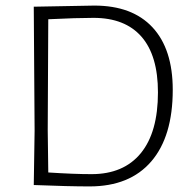

<svg xmlns="http://www.w3.org/2000/svg" viewBox="-20 -663 682 688"><path d="M318 -643Q454 -643 526.5 -565Q599 -487 599 -341Q599 -174 522 -84.5Q445 5 301 5Q226 5 101 0L104 -194L101 -639ZM151 -197 153 -45Q245 -39 308 -39Q423 -39 484.5 -114Q546 -189 546 -332Q546 -464 487 -531.5Q428 -599 315 -599Q256 -599 153 -594Z"/></svg>

Font: Alegreya Sans Light
Style: Regular
Weight: 300
Designer: Juan Pablo del Peral
Foundry: Huerta Tipografica
Version: Version 2.007